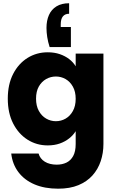

<svg xmlns="http://www.w3.org/2000/svg" viewBox="-20 -888 719 1183"><path d="M416.8 -598.1H285.8Q275.6 -629.8 271 -659.5Q266.4 -689.3 266.4 -716.1Q266.4 -761.2 281.6 -795.4Q296.7 -829.5 327.8 -848.7Q358.9 -868 405.9 -868V-803.2Q380.9 -803.2 367.6 -787.1Q354.2 -771 354.2 -737.2V-721.5H416.8ZM273.8 -565.8Q315.1 -565.8 348.4 -554.4Q381.7 -542.9 406.5 -523.7Q431.4 -504.5 446.3 -479.5V-557.9H617.3V-1Q617.3 55 600.6 104.8Q583.9 154.7 549.9 192.8Q515.9 230.9 463.3 252.8Q410.6 274.6 338.2 274.6Q255.2 274.6 193 248.2Q130.8 221.8 93.8 173Q56.7 124.3 49.2 58H217.7Q226.5 89.9 256 108.2Q285.6 126.5 329.8 126.5Q362.7 126.5 389 114.1Q415.2 101.6 430.8 73.6Q446.3 45.5 446.3 -1V-79.8Q431.4 -55.3 406.3 -35.4Q381.2 -15.4 348.1 -3.7Q315.1 7.9 273.8 7.9Q205.5 7.9 149.6 -27.5Q93.8 -62.9 60.9 -127.4Q28 -191.9 28 -280.1Q28 -368.3 60.9 -432.3Q93.8 -496.3 149.6 -531.1Q205.5 -565.8 273.8 -565.8ZM446.3 -279.2Q446.3 -323.4 429.1 -354Q412 -384.7 384.3 -400.7Q356.6 -416.6 324.2 -416.6Q292.2 -416.6 264.3 -400.9Q236.3 -385.2 219.2 -355Q202.1 -324.8 202.1 -280.1Q202.1 -235.9 219.2 -204.8Q236.3 -173.6 264.3 -157.4Q292.2 -141.2 324.2 -141.2Q356.6 -141.2 384.3 -157.2Q412 -173.2 429.1 -204.1Q446.3 -235 446.3 -279.2Z"/></svg>

Font: Poppins Variable
Style: Regular
Weight: 100
Designer: Jonny Pinhorn
Foundry: Indian Type Foundry
Version: Version 6.000